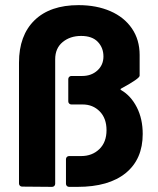

<svg xmlns="http://www.w3.org/2000/svg" viewBox="-20 -728 614 748"><path d="M54 -13V-484Q54 -590 114.5 -649Q175 -708 286 -708Q356 -708 410 -684.5Q464 -661 494 -617Q524 -573 524 -514Q524 -510 524 -509Q524 -507 524 -505Q524 -503 524 -501Q524 -499 524 -497Q524 -495 524 -493Q524 -491 524 -489Q524 -487 524 -486Q524 -484 524 -483Q524 -478 524 -478Q524 -476 524 -474Q524 -472 524 -470Q524 -468 524 -466Q524 -464 524 -463Q524 -461 524 -459Q524 -457 524 -455Q524 -453 524 -452Q524 -450 524 -449Q524 -446 524 -445Q524 -442 524 -442Q524 -441 524 -440Q524 -439 524 -438Q524 -437 524 -437Q524 -436 524 -435Q524 -434 524 -433Q524 -422 452 -383Q447 -380 452 -377Q490 -355 513 -310Q536 -265 536 -206Q536 -108 470 -54Q404 0 282 0H249Q244 0 240.5 -3.5Q237 -7 237 -12V-108Q237 -113 240.5 -116.5Q244 -120 249 -120H296Q339 -120 367 -147Q395 -174 395 -221Q395 -267 368.5 -294Q342 -321 302 -321H258Q253 -321 249.5 -324.5Q246 -328 246 -333V-420Q246 -425 249.5 -428.5Q253 -432 258 -432H300Q336 -432 359.5 -453.5Q383 -475 383 -508Q383 -542 361 -565Q339 -588 296 -588Q253 -588 224 -564Q195 -540 195 -497V-12Q195 -7 191.5 -3.5Q188 0 183 0L66 -1Q61 -1 57.5 -4.5Q54 -8 54 -13Z"/></svg>

Font: UMi
Style: Bold
Weight: 700
Designer: Peter Middis
Foundry: We Are UMi
Version: Version 1.0